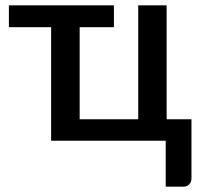

<svg xmlns="http://www.w3.org/2000/svg" viewBox="-20 -530 759 723"><path d="M701 -81V140.5Q701 155.5 692.5 164.2Q684 173 670.5 173H604V0H172.5V-427.5H13.5V-510H409V-427.5H280V-81H500.5V-510H607.5V-81Z"/></svg>

Font: Lato SemiBold
Style: Regular
Weight: 600
Designer: Lukasz Dziedzic with Adam Twardoch and Botio Nikoltchev
Foundry: tyPoland Lukasz Dziedzic
Version: Version 2.015; 2015-08-06; http://www.latofonts.com/